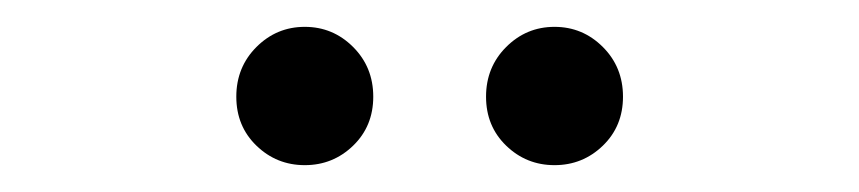

<svg xmlns="http://www.w3.org/2000/svg" viewBox="-20 -747 640 143"><path d="M156 -675Q156 -697 171 -712Q186 -727 207 -727Q228 -727 243 -712Q258 -697 258 -675Q258 -653 243 -638.5Q228 -624 207 -624Q186 -624 171 -638.5Q156 -653 156 -675ZM342 -675Q342 -697 357 -712Q372 -727 393 -727Q414 -727 429 -712Q444 -697 444 -675Q444 -653 429 -638.5Q414 -624 393 -624Q372 -624 357 -638.5Q342 -653 342 -675Z"/></svg>

Font: APTA Sans Medium
Style: Bold
Weight: 500
Version: Version 7.200